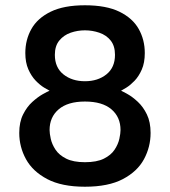

<svg xmlns="http://www.w3.org/2000/svg" viewBox="-20 -698 643 728"><path d="M302 10Q214 10 159 -19Q104 -48 78.5 -94.5Q53 -141 53 -194Q53 -235 67.5 -264Q82 -293 102.5 -311.5Q123 -330 141.5 -340.5Q160 -351 168 -354Q162 -357 147 -366Q132 -375 115.5 -392Q99 -409 87.5 -435Q76 -461 76 -497Q76 -547 99 -588Q122 -629 172 -653.5Q222 -678 302 -678Q383 -678 433 -653.5Q483 -629 506 -588Q529 -547 529 -497Q529 -460 517.5 -434Q506 -408 490 -391.5Q474 -375 459.5 -366Q445 -357 439 -354Q446 -351 464 -341Q482 -331 502.5 -312Q523 -293 537 -264Q551 -235 551 -194Q551 -141 526 -94.5Q501 -48 446 -19Q391 10 302 10ZM302 -390Q351 -390 383.5 -416Q416 -442 416 -490Q416 -524 399.5 -544.5Q383 -565 356.5 -574Q330 -583 302 -583Q274 -583 248 -574Q222 -565 205 -544.5Q188 -524 188 -490Q188 -442 220.5 -416Q253 -390 302 -390ZM302 -83Q347 -83 374 -96.5Q401 -110 414.5 -130.5Q428 -151 432.5 -171.5Q437 -192 437 -205Q437 -254 402.5 -283.5Q368 -313 302 -313Q237 -313 202.5 -283.5Q168 -254 168 -205Q168 -192 172.5 -171.5Q177 -151 190.5 -130.5Q204 -110 231 -96.5Q258 -83 302 -83Z"/></svg>

Font: Pitagon Sans Medium
Style: Regular
Weight: 500
Designer: Travis Tran
Foundry: Pitagon
Version: Version 1.001; ttfautohint (v1.8.4.7-5d5b);gftools[0.9.26]